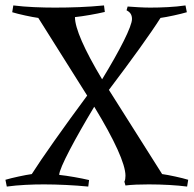

<svg xmlns="http://www.w3.org/2000/svg" viewBox="-34 -679 713 707"><path d="M349 -659C289 -653 226 -651 168 -651C120 -651 62 -653 15 -659L11 -634C33 -627 84 -616 107 -613L287 -327C203 -214 117 -92 83 -38C60 -35 9 -24 -14 -17L-9 8C34 2 85 0 128 0C178 0 241 3 291 8L294 -16C265 -23 214 -32 184 -35C184 -60 244 -171 313 -286C388 -163 428 -75 428 -32C428 -23 427 -16 424 -10L428 4C451 1 482 0 514 0C564 0 618 3 655 8L659 -17C637 -24 586 -35 563 -38L367 -348C451 -459 521 -556 557 -613C580 -616 631 -627 654 -634L649 -659C610 -653 558 -651 519 -651C494 -651 461 -653 436 -655L432 -641C446 -634 452 -624 452 -609C452 -582 408 -495 342 -387C276 -497 242 -575 242 -616C272 -619 323 -628 352 -635Z"/></svg>

Font: Almendra
Style: Regular
Weight: 400
Designer: Ana Sanfelippo
Foundry: Ana Sanfelippo
Version: Version 1.003